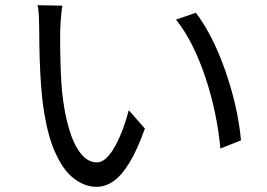

<svg xmlns="http://www.w3.org/2000/svg" viewBox="-20 -720 1040 749"><path d="M223.3 -697.8Q221.1 -685.9 219.3 -668.2Q217.5 -650.4 216.5 -632.2Q215.4 -614 214.8 -600.8Q214.2 -569.6 214.7 -530.2Q215.2 -490.8 216.8 -448.3Q218.4 -405.7 222 -364.4Q230.4 -281.1 249 -218.4Q267.5 -155.7 295.1 -121.1Q322.6 -86.5 358.3 -86.5Q377.2 -86.5 395.2 -103.7Q413.3 -121 429.4 -150.5Q445.6 -179.9 459.2 -216.3Q472.7 -252.7 482.4 -289.9L545.2 -218.5Q515.1 -134.2 484.5 -84.4Q453.8 -34.7 422.3 -12.9Q390.8 8.9 356.6 8.9Q309.8 8.9 266 -25.5Q222.2 -59.9 190 -137.5Q157.9 -215.1 143.9 -344.4Q139.5 -388.1 137 -438.8Q134.5 -489.5 133.7 -535.8Q132.9 -582.1 132.9 -610.7Q132.9 -628.2 131.8 -655.3Q130.7 -682.3 126.3 -699.8ZM744 -670.2Q770.6 -635.6 795.1 -590.4Q819.7 -545.2 840.3 -493.5Q861 -441.9 877.4 -387.1Q893.8 -332.4 904.6 -278Q915.4 -223.5 920.2 -172.6L839.7 -140.4Q833.5 -208.4 818.9 -278.7Q804.3 -348.9 782.1 -415.7Q760 -482.4 731 -541Q701.9 -599.7 666.5 -643.4Z"/></svg>

Font: Noto Sans HK Thin
Style: Regular
Weight: 100
Designer: Ryoko NISHIZUKA 西塚涼子 (kana, bopomofo & ideographs); Paul D. Hunt (Latin, Greek & Cyrillic); Sandoll Communications 산돌커뮤니
Foundry: Adobe
Version: Version 2.004-H2;hotconv 1.0.118;makeotfexe 2.5.65603